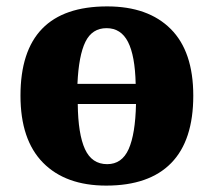

<svg xmlns="http://www.w3.org/2000/svg" viewBox="-20 -570 668 600"><path d="M44 -271Q44 -550 315 -550Q443 -550 513.5 -479.5Q584 -409 584 -271Q584 -131 515 -60.5Q446 10 312 10Q185 10 114.5 -61.5Q44 -133 44 -271ZM404 -308Q402 -396 380 -439Q358 -482 313 -482Q268 -482 247 -439.5Q226 -397 222 -308ZM405 -245H223Q224 -151 245.5 -104Q267 -57 315 -57Q361 -57 382 -104Q403 -151 405 -245Z"/></svg>

Font: Noto Serif ExtraBold
Style: Regular
Weight: 800
Designer: Monotype Design Team
Foundry: Monotype Imaging Inc.
Version: Version 1.001